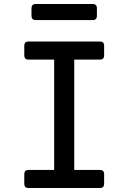

<svg xmlns="http://www.w3.org/2000/svg" viewBox="-20 -937 640 957"><path d="M122 0Q101 0 101 -21V-69Q101 -90 122 -90H250V-640H122Q101 -640 101 -661V-709Q101 -730 122 -730H478Q499 -730 499 -709V-661Q499 -640 478 -640H350V-90H478Q499 -90 499 -69V-21Q499 0 478 0ZM158 -837Q137 -837 137 -858V-896Q137 -917 158 -917H442Q463 -917 463 -896V-858Q463 -837 442 -837Z"/></svg>

Font: Pitagon Sans Mono Medium
Style: Regular
Weight: 500
Monospace: yes
Designer: Travis Tran
Foundry: Pitagon
Version: Version 1.001; ttfautohint (v1.8.4.7-5d5b);gftools[0.9.26]